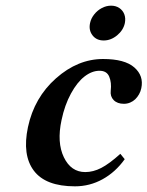

<svg xmlns="http://www.w3.org/2000/svg" viewBox="-20 -654 525 684"><path d="M300.8 -571.8Q304.2 -588.4 315.7 -602.8Q327.1 -617.2 343 -625.5Q358.9 -633.8 375.7 -633.8Q392.6 -633.8 405 -625.5Q417.5 -617.2 422.9 -603Q428.2 -588.9 424.8 -571.8Q419.4 -546.4 397.2 -528.1Q375 -509.8 349.4 -509.8Q323.7 -509.8 309.6 -528.1Q295.4 -546.4 300.8 -571.8ZM424.3 -86.9Q391.6 -41 345.7 -15.6Q299.8 9.8 247.1 9.8Q142.6 9.8 100.6 -45.9Q58.6 -101.6 79.6 -201.2Q102.1 -306.6 179.7 -375.2Q257.3 -443.8 347.2 -443.8Q424.3 -443.8 458.5 -413.8Q492.7 -383.8 483.4 -339.8Q481 -328.1 475.3 -318.1Q469.7 -308.1 461.9 -300.5Q454.1 -293 443.6 -288.6Q433.1 -284.2 421.4 -284.2Q397.9 -284.2 385 -297.4Q372.1 -310.5 374.5 -331.1Q377.9 -359.9 369.1 -380.9Q360.4 -401.9 334.5 -401.9Q307.6 -401.9 281.2 -381.6Q254.9 -361.3 232.7 -320.6Q210.4 -279.8 199.2 -226.1Q182.1 -146.5 207.5 -93.8Q232.9 -41 283.7 -41Q312 -41 340.6 -55.7Q369.1 -70.3 408.7 -106Z"/></svg>

Font: Linux Libertine Slanted
Style: Semibold Slanted
Weight: 600
Designer: Philipp H. Poll
Foundry: Philipp H. Poll
Version: Version 5.1.1